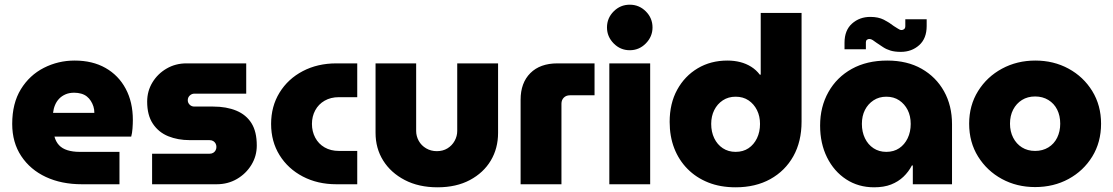

<svg xmlns="http://www.w3.org/2000/svg" viewBox="-20 -785 4743 818"><path d="M329 0Q242 0 175.5 -31Q109 -62 70.5 -120Q32 -178 32 -257Q32 -345 69 -405Q106 -465 167 -496Q228 -527 298 -527Q374 -527 429.5 -495.5Q485 -464 515.5 -407Q546 -350 546 -274Q546 -258 544.5 -237.5Q543 -217 539 -203H212Q218 -181 231.5 -166.5Q245 -152 267.5 -145Q290 -138 319 -138H489V0ZM206 -304H382Q382 -319 378 -331.5Q374 -344 367 -355Q360 -366 350 -374Q340 -382 326 -386Q312 -390 296 -390Q275 -390 259 -383Q243 -376 232 -364.5Q221 -353 214.5 -337.5Q208 -322 206 -304Z M628 0V-130H872Q882 -130 888.5 -134Q895 -138 898.5 -144.5Q902 -151 902 -159Q902 -167 898.5 -173.5Q895 -180 888.5 -184Q882 -188 872 -188H788Q738 -188 697 -204.5Q656 -221 631.5 -257.5Q607 -294 607 -352Q607 -397 629.5 -434Q652 -471 690 -493Q728 -515 774 -515H1029V-386H808Q797 -386 788.5 -378Q780 -370 780 -358Q780 -347 788 -339Q796 -331 808 -331H888Q945 -331 987 -313.5Q1029 -296 1051.5 -260Q1074 -224 1074 -165Q1074 -120 1051 -82.5Q1028 -45 989.5 -22.5Q951 0 903 0Z M1413 0Q1333 0 1270 -33Q1207 -66 1171 -124Q1135 -182 1135 -257Q1135 -332 1171 -390.5Q1207 -449 1270 -482Q1333 -515 1413 -515H1502V-371H1424Q1389 -371 1363 -356Q1337 -341 1323 -315Q1309 -289 1309 -257Q1309 -225 1323 -198.5Q1337 -172 1363 -157Q1389 -142 1424 -142H1502V0Z M1844 13Q1764 13 1704.5 -18Q1645 -49 1612.5 -101Q1580 -153 1580 -219V-515H1753V-227Q1753 -205 1764 -185Q1775 -165 1795.5 -153Q1816 -141 1841 -141Q1867 -141 1886.5 -153Q1906 -165 1917 -185Q1928 -205 1928 -227V-515H2102V-219Q2102 -153 2071 -101Q2040 -49 1982 -18Q1924 13 1844 13Z M2198 0V-360Q2198 -432 2239.5 -473.5Q2281 -515 2355 -515H2513V-379H2408Q2392 -379 2382 -369Q2372 -359 2372 -343V0Z M2576 0V-515H2750V0ZM2663 -571Q2623 -571 2594.5 -600Q2566 -629 2566 -668Q2566 -708 2594.5 -736.5Q2623 -765 2663 -765Q2703 -765 2731.5 -736.5Q2760 -708 2760 -668Q2760 -629 2731.5 -600Q2703 -571 2663 -571Z M3114 13Q3049 13 2997.5 -7.5Q2946 -28 2909 -65.5Q2872 -103 2852.5 -153.5Q2833 -204 2833 -266Q2833 -344 2865 -402.5Q2897 -461 2952.5 -494Q3008 -527 3079 -527Q3108 -527 3133.5 -520.5Q3159 -514 3180.5 -500.5Q3202 -487 3217 -467H3221V-730H3395V-267Q3395 -182 3360 -119.5Q3325 -57 3262 -22Q3199 13 3114 13ZM3114 -138Q3146 -138 3169 -153.5Q3192 -169 3205 -196Q3218 -223 3218 -257Q3218 -290 3205 -316Q3192 -342 3169 -357.5Q3146 -373 3114 -373Q3083 -373 3059.5 -357.5Q3036 -342 3023 -316Q3010 -290 3010 -257Q3010 -223 3023 -196Q3036 -169 3059.5 -153.5Q3083 -138 3114 -138Z M3704 13Q3637 13 3585 -21Q3533 -55 3503.5 -114.5Q3474 -174 3474 -250Q3474 -330 3509.5 -393Q3545 -456 3609 -491.5Q3673 -527 3760 -527Q3845 -527 3906.5 -492Q3968 -457 4002 -396Q4036 -335 4036 -256V0H3869V-80H3865Q3851 -53 3829 -32Q3807 -11 3776.5 1Q3746 13 3704 13ZM3756 -138Q3788 -138 3811 -153.5Q3834 -169 3847 -196Q3860 -223 3860 -257Q3860 -291 3847 -316.5Q3834 -342 3811 -357.5Q3788 -373 3756 -373Q3725 -373 3701.5 -357.5Q3678 -342 3665 -316.5Q3652 -291 3652 -257Q3652 -223 3665 -196Q3678 -169 3701.5 -153.5Q3725 -138 3756 -138ZM3818 -564Q3792 -564 3774 -569.5Q3756 -575 3742.5 -584Q3729 -593 3714 -603Q3706 -609 3698.5 -614Q3691 -619 3684 -619Q3678 -619 3673.5 -615.5Q3669 -612 3669 -605V-575H3578V-603Q3578 -656 3610 -684.5Q3642 -713 3688 -713Q3722 -713 3745.5 -701Q3769 -689 3788 -674Q3797 -669 3805.5 -663Q3814 -657 3821 -657Q3827 -657 3832 -661Q3837 -665 3837 -674V-703H3928V-674Q3928 -621 3896 -592.5Q3864 -564 3818 -564Z M4390 12Q4312 12 4248.5 -22.5Q4185 -57 4147 -118Q4109 -179 4109 -258Q4109 -336 4147 -397Q4185 -458 4249 -492.5Q4313 -527 4391 -527Q4469 -527 4532.5 -492.5Q4596 -458 4633.5 -397Q4671 -336 4671 -258Q4671 -179 4633.5 -118Q4596 -57 4532.5 -22.5Q4469 12 4390 12ZM4390 -142Q4422 -142 4446.5 -157Q4471 -172 4484 -198.5Q4497 -225 4497 -258Q4497 -292 4484 -318Q4471 -344 4446.5 -359Q4422 -374 4390 -374Q4358 -374 4334 -359Q4310 -344 4296.5 -318Q4283 -292 4283 -258Q4283 -225 4296.5 -198.5Q4310 -172 4334 -157Q4358 -142 4390 -142Z"/></svg>

Font: MuseoModerno Thin ExtraBold
Style: Regular
Weight: 800
Version: Version 1.002